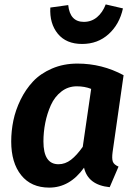

<svg xmlns="http://www.w3.org/2000/svg" viewBox="-20 -834 611 870"><path d="M352.1 -634.8Q279.8 -634.8 241.9 -681.2Q204.1 -727.5 208 -799.8L289.1 -811Q296.9 -734.9 359.9 -734.9Q394 -734.9 419.4 -755.9Q444.8 -776.9 459 -814L537.1 -795.9Q521.5 -724.1 472.2 -679.4Q422.9 -634.8 352.1 -634.8ZM331.1 -545.9Q442.4 -545.9 540 -493.2L490.2 -145Q486.3 -115.7 491.2 -101.8Q496.1 -87.9 517.1 -79.1L477.1 14.2Q378.9 4.4 360.8 -74.2Q296.4 16.1 203.1 16.1Q121.1 16.1 75.9 -40.3Q30.8 -96.7 30.8 -192.9Q30.8 -240.2 40.5 -287.6Q50.3 -335 73.2 -382.1Q96.2 -429.2 129.9 -465.1Q163.6 -501 215.6 -523.4Q267.6 -545.9 331.1 -545.9ZM328.1 -442.9Q288.6 -442.9 258.1 -419.2Q227.5 -395.5 210.4 -357.4Q193.4 -319.3 185.1 -277.3Q176.8 -235.4 176.8 -192.9Q176.8 -89.8 245.1 -89.8Q275.4 -89.8 301.8 -110.1Q328.1 -130.4 355 -168.9L393.1 -431.2Q363.8 -442.9 328.1 -442.9Z"/></svg>

Font: FiraGO SemiBold
Style: Italic
Weight: 600
Italic angle: -8°
Designer: bBox Type GmbH
Foundry: bBox Type GmbH
Version: Version 1.001;PS 001.001;hotconv 1.0.88;makeotf.lib2.5.64775